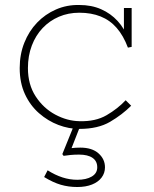

<svg xmlns="http://www.w3.org/2000/svg" viewBox="-20 -503 618 770"><path d="M298 14Q256 14 214 -2Q172 -18 136.5 -49Q101 -80 80 -125.5Q59 -171 59 -230Q59 -285 77.5 -331.5Q96 -378 128.5 -412Q161 -446 204.5 -465Q248 -484 298 -483Q347 -483 385.5 -466Q424 -449 451.5 -419Q479 -389 494 -349L477 -358V-471H508V-315L493 -312Q475 -360 448 -391Q421 -422 383.5 -437Q346 -452 298 -452Q254 -452 216.5 -436Q179 -420 151 -390.5Q123 -361 107.5 -320Q92 -279 92 -230Q92 -164 123 -116.5Q154 -69 201.5 -43.5Q249 -18 298 -17Q363 -15 407.5 -41Q452 -67 484 -101L506 -79Q470 -43 421.5 -14.5Q373 14 298 14ZM290 247Q255 247 224 238Q193 229 157 207L171 180Q201 199 230.5 208.5Q260 218 290 218Q326 218 348 205Q370 192 370 168Q370 143 351 130Q332 117 297 117Q278 117 263 118.5Q248 120 235 122L230 115L277 -1H303L267 91Q275 90 283.5 89.5Q292 89 302 89Q349 89 375 112Q401 135 401 168Q401 191 387.5 209Q374 227 349 237Q324 247 290 247Z"/></svg>

Font: BioRhyme ExtraBold ExtraLight
Style: Regular
Weight: 250
Version: Version 1.600;gftools[0.9.33]